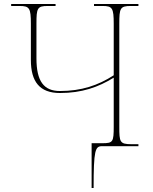

<svg xmlns="http://www.w3.org/2000/svg" viewBox="-20 -734 768 964"><path d="M440 210H450C450 19 458 0 492 0H675V-10H640C581 -10 579 -21 579 -98V-615C579 -693 583 -704 637 -704H675V-714H452V-704H496C544 -704 551 -693 551 -615V-356C472 -305 388 -277 281 -277C200 -277 163 -326 163 -441V-615C163 -693 167 -704 220 -704H259V-714H36V-704H79C128 -704 135 -693 135 -615V-433C135 -324 179 -267 281 -267C391 -267 473 -296 551 -344V-98C551 -21 547 -15 494 -15H440Z"/></svg>

Font: Noto Serif Display Thin
Style: Regular
Weight: 100
Designer: Monotype Design Team
Foundry: Monotype Imaging Inc.
Version: Version 2.009